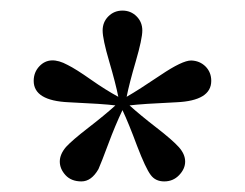

<svg xmlns="http://www.w3.org/2000/svg" viewBox="-20 -680 458 359"><path d="M233.9 -565.4Q221.7 -523.9 216.8 -499Q239.7 -512.2 280.3 -539.6Q320.8 -566.9 337.4 -566.9Q353.5 -566.4 364.3 -555.7Q375 -544.9 375 -528.8Q375 -491.7 310.1 -488.8Q245.1 -485.8 222.2 -482.9Q242.2 -464.8 272.5 -441.4Q302.7 -418 314.5 -404.8Q326.2 -391.6 326.2 -377.9Q326.2 -364.3 314.9 -352.5Q303.7 -340.8 287.1 -340.8Q270.5 -340.8 261.7 -353Q252.4 -365.2 236.3 -407.2Q220.7 -449.2 209 -474.1Q195.3 -445.3 182.6 -411.1Q169.9 -377 164.1 -363.8Q150.9 -340.8 132.3 -340.8Q113.3 -340.8 102.5 -352.5Q91.8 -364.3 91.8 -377.9Q91.8 -391.6 103.5 -405.3Q115.2 -418 145.5 -441.4Q175.8 -464.8 195.8 -482.9Q173.8 -485.8 108.4 -488.8Q43 -491.7 43 -528.8Q43 -544.9 53.7 -556.2Q73.2 -576.7 106.4 -558.6Q122.1 -550.8 149.9 -531.2Q177.7 -511.7 201.2 -499Q196.3 -523.9 184.1 -565.4Q171.9 -606.9 171.9 -623Q171.9 -638.7 182.6 -649.4Q193.4 -660.2 209 -660.2Q224.6 -660.2 235.4 -649.4Q246.1 -638.7 246.1 -623Q246.1 -607.4 233.9 -565.4Z"/></svg>

Font: Arapey-Regular
Style: Regular
Weight: 400
Designer: Eduardo Rodriguez Tunni
Foundry: Eduardo Rodriguez Tunni
Version: Version 1.002